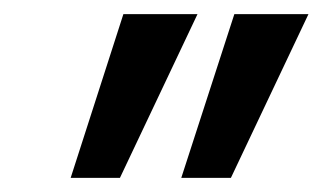

<svg xmlns="http://www.w3.org/2000/svg" viewBox="-20 -772 457 272"><path d="M154.8 -752H259.8L149.9 -520H80.1ZM312 -752H417L307.1 -520H236.8Z"/></svg>

Font: Lobster
Style: Regular
Weight: 400
Designer: Pablo Impallari
Foundry: Pablo Impallari
Version: Version 1.007; ttfautohint (v1.1) -l 8 -r 50 -G 50 -x 14 -D 